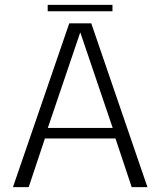

<svg xmlns="http://www.w3.org/2000/svg" viewBox="-20 -773 664 793"><path d="M33.5 0H98.5L165.5 -201H457L524 0H589L357 -676.5H266ZM177.5 -244.5 311 -638H312L445.5 -244.5ZM177 -726.5H444.5V-753H177Z"/></svg>

Font: Anybody Thin Light
Style: Regular
Weight: 300
Version: Version 1.113;gftools[0.9.25]